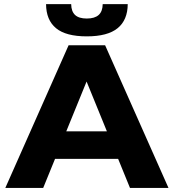

<svg xmlns="http://www.w3.org/2000/svg" viewBox="-20 -922 853 942"><path d="M316.6 -700H495.7L806.6 0H617.7L369 -609.8H440.6L191.9 0H6.1ZM216.6 -277.8H567L614.6 -142.4H169.4ZM206 -901.8H329.2Q329.7 -866 348.3 -848.6Q366.9 -831.1 405.8 -831.1Q444.7 -831.1 464.1 -848.6Q483.4 -866 483.9 -901.8H606.7Q606.2 -823.8 557.1 -783.7Q508 -743.6 405.8 -743.6Q303.1 -743.6 254.8 -783.7Q206.4 -823.8 206 -901.8Z"/></svg>

Font: iiserrat Thin
Style: Regular
Weight: 100
Designer: Akira Ohta
Foundry: Akira Ohta
Version: Version 1.200;Glyphs 3.3.1 (3343)